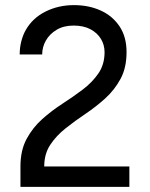

<svg xmlns="http://www.w3.org/2000/svg" viewBox="-20 -732 586 751"><path d="M60 -1V-81Q60 -144 84 -188.5Q108 -233 145 -266Q182 -299 224.5 -326.5Q267 -354 304 -382Q341 -410 365 -445Q389 -480 389 -528Q389 -556 375 -579.5Q361 -603 334 -617.5Q307 -632 268 -632Q229 -632 201.5 -615.5Q174 -599 159.5 -573.5Q145 -548 145 -519H57Q57 -546 63.5 -571Q70 -596 81 -615Q108 -662 158.5 -687Q209 -712 269 -712Q327 -712 373.5 -691Q420 -670 447.5 -629Q475 -588 475 -528Q475 -467 451.5 -423.5Q428 -380 391.5 -347Q355 -314 314 -286.5Q273 -259 236.5 -230Q200 -201 176.5 -165.5Q153 -130 153 -81H486V-1Z"/></svg>

Font: Inclusive Sans
Style: Regular
Weight: 400
Designer: Olivia King
Foundry: Olivia King
Version: Version 2.004